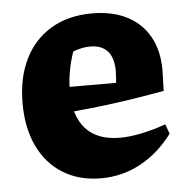

<svg xmlns="http://www.w3.org/2000/svg" viewBox="-44 -558 605 614"><g transform="rotate(-5 259.0 -251.0)"><path d="M257 13Q187 13 135 -19Q83 -51 55 -109.5Q27 -168 27 -247Q27 -329 56.5 -389Q86 -449 141.5 -482Q197 -515 273 -515Q338 -515 385 -491Q432 -467 457 -422Q482 -377 482 -314L480 -248Q408 -235 349 -226.5Q290 -218 236.5 -212.5Q183 -207 128 -203L129 -287H331L333 -324Q333 -367 314 -388.5Q295 -410 257 -410Q244 -410 230.5 -407Q217 -404 203 -399Q192 -367 186.5 -335.5Q181 -304 181 -273Q181 -193 218.5 -152Q256 -111 328 -111Q390 -111 476 -141L487 -110Q442 -50 383 -18.5Q324 13 257 13Z"/></g></svg>

Font: Piazzolla Thin Black
Style: Regular
Weight: 900
Version: Version 2.005